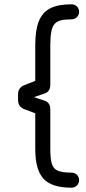

<svg xmlns="http://www.w3.org/2000/svg" viewBox="-20 -698 398 893"><path d="M313 175C322.5 175 331 171.5 338 164.5C344.5 157.5 348 149.5 348 140C348 140 348 140 348 140C348 130.5 344.5 122 338 115C331 108.5 322.5 105 313 105C313 105 313 105 313 105C285.5 105 264.5 102 250.5 96.5C236 91 226.5 80.5 221.5 65C216.5 49.5 214 26.5 214 -4C214 -4 214 -189 214 -189C214 -189 214 -189 214 -189C214 -210.5 205 -224 187 -230C187 -230 102 -258 102 -258C102 -258 102 -234 102 -234C102 -234 187 -263 187 -263C187 -263 187 -263 187 -263C205 -269 214 -282.5 214 -304C214 -304 214 -489 214 -489C214 -489 214 -489 214 -489C214 -513.5 215.5 -534 218.5 -549.5C221 -565 226 -577.5 233.5 -586C240.5 -594.5 250.5 -600 263.5 -603.5C276 -606.5 292.5 -608 313 -608C313 -608 313 -608 313 -608C322.5 -608 331 -611.5 338 -618.5C344.5 -625.5 348 -633.5 348 -643C348 -643 348 -643 348 -643C348 -652.5 344.5 -661 338 -668C331 -674.5 322.5 -678 313 -678C313 -678 313 -678 313 -678C271.5 -678 238.5 -672 214 -659.5C189.5 -647 171.5 -626.5 160.5 -599C149.5 -571.5 144 -534.5 144 -489C144 -489 144 -322 144 -322C144 -322 91 -301 91 -301C91 -301 91 -301 91 -301C73 -293 64 -279.5 64 -260C64 -260 64 -232 64 -232C64 -232 64 -232 64 -232C64 -212.5 73 -199 91 -191C91 -191 144 -171 144 -171C144 -171 144 -4 144 -4C144 -4 144 -4 144 -4C144 60.5 157 106 182.5 133.5C208 161 251.5 175 313 175C313 175 313 175 313 175Z"/></svg>

Font: Jura-Fortis-Bold
Style: Bold
Weight: 500
Designer: Daniel Johnson, Alexei Vanyashin, Mirko Velimirovic
Foundry: Daniel Johnson
Version: ""